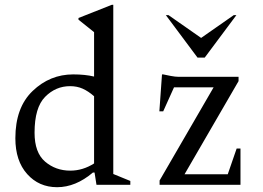

<svg xmlns="http://www.w3.org/2000/svg" viewBox="-20 -770 1097 800"><path d="M218 10Q142 10 93 -45Q44 -100 44 -194Q44 -322 116 -391Q188 -460 285 -460Q335 -460 372 -451V-636L307 -688V-695L446 -750H452V-45L523 -16V0H382L374 -51H367Q295 10 218 10ZM124 -217Q124 -134 168 -96.5Q212 -59 273 -59Q325 -59 372 -89V-369Q348 -390 324.5 -400.5Q301 -411 272 -411Q212 -411 168 -366.5Q124 -322 124 -217ZM645 0V-18L870 -406H705L660 -306H644L655 -460H660Q673 -457 692 -453.5Q711 -450 723 -450H974V-432L749 -44H929L966 -151H982V0ZM803 -530 671 -707H682L818 -612L954 -707H965L833 -530Z"/></svg>

Font: Spectral
Style: Regular
Weight: 400
Designer: Jean-Baptiste Levee
Foundry: Production Type
Version: Version 1.002